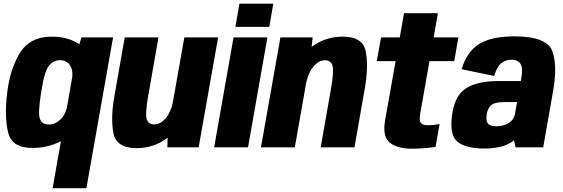

<svg xmlns="http://www.w3.org/2000/svg" viewBox="-20 -798 3052 1040"><path d="M265 221.5 310 -33Q238.5 3.5 156 3.5Q43.5 3.5 23.8 -81Q4 -165.5 17.5 -283Q31.5 -418 86.2 -508.8Q141 -599.5 260.5 -599.5Q348 -599.5 410 -558.5L421 -595.5H592.5L448 221.5ZM371.5 -382Q375 -420.5 359.5 -444Q340.5 -472 306.5 -472Q268.5 -472 244.2 -441.2Q220 -410.5 202.5 -296Q184.5 -183 196.5 -153.2Q208.5 -123.5 245 -123.5Q279 -123.5 308 -151.5Q331.5 -174.5 342 -213Z M886.5 0 888 -52Q814.5 4.5 719.5 4.5Q610.5 4.5 594.5 -76.5Q578.5 -157.5 599.5 -276L655.5 -595.5H838.5L783.5 -283Q765.5 -182 774.8 -153Q784 -124 816 -124Q850 -124 879 -159Q904 -189.5 915.5 -240L978.5 -595.5H1161.5L1056 0Z M1140 0 1245 -595.5H1428.5L1323.5 0ZM1277 -778H1460.5L1438.5 -652.5H1255Z M1393.5 0 1499 -595.5H1673.5L1668 -544Q1741.5 -599.5 1836.5 -599.5Q1945.5 -599.5 1961.2 -518.8Q1977 -438 1956 -319L1900 0H1717L1772 -312Q1790 -413.5 1781 -442.5Q1772 -471.5 1740 -471.5Q1705.5 -471.5 1677 -436.5Q1650 -404 1638.5 -349L1577 0Z M2212 7.5Q2132 7.5 2091.2 -25.5Q2050.5 -58.5 2066 -147L2123 -467H2021L2044 -595.5H2145.5L2168.5 -726.5H2352L2329 -595.5H2463L2440.5 -467H2306.5L2256.5 -185Q2249.5 -143.5 2260 -131.5Q2270.5 -119.5 2298 -119.5Q2325.5 -119.5 2361 -126L2339 -2Q2267 7.5 2212 7.5Z M2773 0 2764 -38Q2763 -37 2762 -36Q2707.5 6.5 2602.5 6.5Q2506.5 6.5 2460.5 -28Q2414.5 -62.5 2428 -169Q2440.5 -277.5 2502.2 -318.2Q2564 -359 2677.5 -359H2801L2804 -376.5Q2814 -433 2798.2 -453.8Q2782.5 -474.5 2750 -474.5Q2719.5 -474.5 2695.5 -455.8Q2671.5 -437 2657 -386.5L2480.5 -423Q2509 -518.5 2575.8 -559.8Q2642.5 -601 2765.5 -601Q2942.5 -601 2971.5 -521.5Q3000.5 -442 2976 -305.5L2922.5 0ZM2769 -178.5 2780.5 -245H2711.5Q2661 -245 2641.8 -229.2Q2622.5 -213.5 2616.5 -179.5Q2611 -144.5 2622.5 -129.2Q2634 -114 2669 -114Q2708.5 -114 2736.5 -132Q2763 -149.5 2769 -178.5Z"/></svg>

Font: Anybody ExtraBold
Style: Italic
Weight: 800
Italic angle: -10°
Designer: Tyler Finck
Foundry: Etcetera Type Company
Version: Version 1.010; ttfautohint (v1.8.3) -l 8 -r 50 -G 200 -x 14 